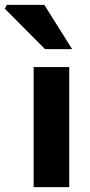

<svg xmlns="http://www.w3.org/2000/svg" viewBox="-74 -773 370 793"><path d="M65 0V-496H212V0ZM112 -570 -54 -737 -46 -753H109L224 -570Z"/></svg>

Font: Source Sans 3
Style: Bold
Weight: 700
Designer: Paul D. Hunt
Foundry: Adobe
Version: Version 3.052;hotconv 1.1.0;makeotfexe 2.6.0